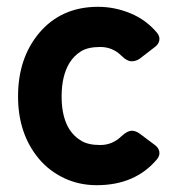

<svg xmlns="http://www.w3.org/2000/svg" viewBox="-20 -533 532 564"><path d="M441 -65Q377 11 264 11Q212 11 168 -10Q124 -31 94 -67Q33 -140 33 -250Q33 -362 95 -436Q160 -513 268 -513Q317 -513 363 -494Q409 -475 441 -437Q450 -426 448 -414.5Q446 -403 435 -395L391 -361Q380 -353 366.5 -353Q353 -353 337 -369Q311 -395 274.5 -395Q238 -395 217.5 -382Q197 -369 184 -348Q161 -310 161 -250Q161 -154 218 -120Q238 -107 274.5 -107Q311 -107 338 -134Q355 -149 367 -149Q379 -149 391 -140L435 -107Q446 -99 448 -87.5Q450 -76 441 -65Z"/></svg>

Font: Tsunagi Gothic Black
Style: Regular
Weight: 900
Designer: Yoshimichi Ohira
Foundry: Positype
Version: Version 1.001